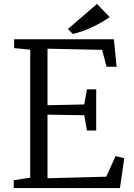

<svg xmlns="http://www.w3.org/2000/svg" viewBox="-20 -958 685 978"><path d="M474 -938 539 -871Q497 -842 446.5 -818.5Q396 -795 351 -785L326 -810ZM134 -53V-705L52 -713V-758H560L574 -618H523L500 -704L222 -710V-422L409 -426L423 -503H470V-293H423L409 -371L222 -374V-50L521 -58L569 -163L613 -152L591 0H50V-40Z"/></svg>

Font: Grenzecho Serif
Style: Serif-Regular
Weight: 400
Designer: Dan Reynolds
Foundry: Dan Reynolds
Version: Version 1.001; ttfautohint (v1.1) -l 5 -r 5 -G 72 -x 0 -D la